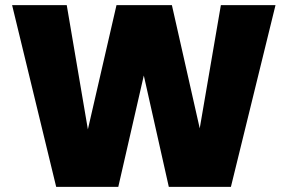

<svg xmlns="http://www.w3.org/2000/svg" viewBox="-20 -725 1116 745"><path d="M1049 -705 876 0H635L538 -432L439 0H198L27 -705H239L321 -223L432 -705H647L755 -227L837 -705Z"/></svg>

Font: DVN-Poppins ExtBd
Style: Regular
Weight: 800
Designer: Ninad Kale (Devanagari), Jonny Pinhorn (Latin)
Foundry: Indian Type Foundry
Version: 4.004